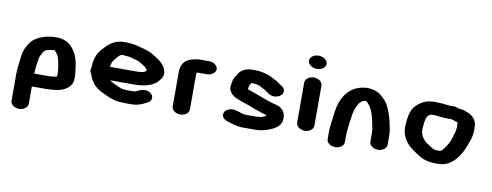

<svg xmlns="http://www.w3.org/2000/svg" viewBox="-62 -938 3460 1349"><g transform="rotate(10 1668.5 -264.0)"><path d="M174 -160V-167C176 -205 182 -241 188 -277L192 -287C201 -303 206 -323 223 -333L233 -338C241 -340 251 -341 259 -343L271 -345C276 -346 282 -346 287 -346C288 -346 288 -346 288 -345C290 -344 292 -342 293 -340C305 -326 316 -313 320 -293C328 -265 333 -232 336 -200V-169C335 -168 335 -169 335 -168C324 -163 301 -162 286 -160ZM111 103C144 103 173 81 173 56V-68H272C281 -68 290 -68 299 -69L319 -70L361 -76C391 -82 422 -97 437 -117C453 -135 459 -146 459 -177C459 -190 459 -199 458 -207C452 -268 444 -328 413 -370C390 -404 353 -438 285 -438C214 -438 155 -416 120 -385C103 -370 95 -353 84 -334C74 -314 67 -296 63 -271C59 -227 50 -185 50 -136V56C50 81 78 103 111 103Z M689 -299C693 -319 696 -336 708 -350C721 -364 735 -388 756 -396H769C773 -396 777 -396 781 -395L803 -393C806 -392 808 -392 810 -392C821 -389 831 -387 843 -384L859 -379C869 -376 881 -374 889 -368C896 -364 903 -360 908 -356L928 -344C936 -338 944 -330 949 -320C940 -301 905 -299 873 -299ZM563 -270C560 -265 559 -258 559 -253C559 -245 562 -238 567 -230C585 -175 612 -138 668 -112C711 -93 751 -67 819 -67C828 -66 835 -66 840 -66H882C929 -66 958 -80 985 -94C1002 -102 1014 -111 1018 -126C1025 -154 1000 -176 970 -180C939 -184 917 -170 897 -160H893C888 -159 885 -158 882 -158H840C837 -158 831 -158 824 -159C819 -159 814 -159 809 -160L797 -162C785 -166 776 -171 765 -176C746 -185 735 -188 720 -197L711 -204C710 -205 709 -205 708 -206H873C949 -206 1016 -222 1048 -264C1066 -284 1080 -309 1069 -341C1058 -379 1024 -405 989 -426C973 -437 949 -451 928 -457L910 -463C901 -466 892 -468 883 -470C851 -480 814 -488 771 -488H752C738 -488 724 -485 710 -481C660 -466 633 -432 604 -400C577 -368 563 -324 563 -273Z M1295 -102V-346C1295 -356 1295 -357 1297 -365H1299C1302 -366 1305 -365 1307 -366H1369C1402 -366 1431 -387 1431 -412C1431 -437 1402 -459 1369 -459H1307C1285 -459 1257 -453 1241 -448C1193 -432 1172 -397 1172 -346V-102C1172 -76 1200 -55 1234 -55C1268 -55 1295 -76 1295 -102Z M1922 -348C1919 -363 1908 -374 1891 -382C1874 -395 1862 -405 1840 -414C1836 -416 1833 -417 1831 -419C1797 -438 1750 -453 1691 -453H1679C1632 -453 1601 -434 1584 -409C1572 -389 1556 -370 1553 -344C1551 -334 1548 -318 1548 -305C1548 -273 1578 -245 1608 -234C1631 -224 1658 -214 1684 -206C1699 -202 1714 -194 1727 -190L1745 -183C1759 -178 1771 -174 1784 -170L1801 -164C1808 -162 1820 -158 1830 -156V-151C1829 -149 1826 -148 1823 -147C1815 -143 1803 -137 1792 -135L1772 -134C1767 -133 1762 -133 1757 -133H1682C1679 -134 1677 -134 1675 -134L1661 -137C1646 -143 1628 -148 1611 -152C1574 -161 1542 -142 1533 -122C1521 -94 1546 -71 1572 -64C1591 -60 1607 -52 1626 -49L1644 -44C1661 -41 1676 -41 1697 -41H1759C1797 -41 1820 -44 1851 -54C1908 -73 1958 -100 1953 -160C1953 -203 1924 -231 1880 -241C1871 -243 1858 -246 1850 -249L1833 -254C1821 -258 1812 -262 1800 -266L1762 -280C1753 -284 1744 -287 1735 -290L1709 -299C1697 -303 1684 -308 1672 -312V-317C1673 -324 1674 -329 1675 -333C1675 -337 1677 -340 1678 -343L1690 -361C1692 -360 1695 -360 1698 -360C1710 -358 1718 -358 1729 -356C1750 -353 1761 -341 1779 -334C1796 -326 1809 -312 1826 -304C1871 -278 1930 -309 1922 -348Z M2053 -428V-141C2053 -116 2082 -94 2115 -94C2148 -94 2176 -116 2176 -141V-428C2176 -453 2148 -474 2115 -474C2082 -474 2053 -453 2053 -428ZM2059 -585C2059 -559 2089 -537 2123 -537C2157 -537 2185 -557 2185 -583C2185 -609 2156 -631 2121 -631C2087 -631 2059 -611 2059 -585Z M2407 -64V-108C2407 -128 2410 -156 2412 -176C2418 -216 2422 -272 2435 -307L2448 -336C2452 -343 2455 -347 2457 -350C2461 -354 2478 -372 2486 -372L2495 -375C2497 -375 2500 -375 2503 -374C2504 -374 2505 -374 2506 -373C2554 -337 2566 -265 2579 -197C2580 -194 2581 -191 2581 -189C2582 -184 2582 -178 2582 -171C2583 -164 2583 -158 2583 -153V-99C2583 -73 2610 -52 2644 -52C2678 -52 2706 -73 2706 -99V-153C2706 -159 2706 -166 2705 -174C2705 -210 2695 -231 2690 -265C2680 -305 2666 -346 2647 -380C2634 -401 2617 -417 2599 -433C2575 -453 2540 -467 2492 -467C2458 -465 2431 -456 2409 -445C2333 -402 2305 -327 2296 -233C2290 -189 2284 -152 2284 -108V-64C2284 -39 2313 -18 2346 -18C2379 -18 2407 -39 2407 -64Z M3157 -341H3158C3159 -340 3164 -337 3164 -335V-307C3164 -279 3156 -258 3149 -235C3142 -210 3130 -181 3115 -161C3106 -148 3100 -137 3088 -127L3084 -123L3074 -120H3047L3037 -122C3021 -128 3010 -134 2998 -143C2986 -151 2974 -158 2964 -167C2941 -189 2924 -218 2928 -258C2933 -293 2930 -349 2969 -359L2970 -360C2975 -361 2979 -361 2984 -361H2988C2995 -360 3003 -360 3013 -359C3036 -357 3063 -353 3086 -353H3119C3131 -347 3144 -346 3157 -341ZM3154 -435C3143 -442 3130 -445 3116 -445H3086C3084 -445 3081 -445 3077 -446C3047 -450 3013 -453 2980 -453C2952 -451 2933 -450 2913 -442C2878 -427 2851 -405 2833 -378C2815 -346 2809 -308 2806 -264C2798 -197 2828 -145 2868 -110C2882 -97 2898 -88 2913 -77C2953 -49 2988 -28 3064 -28C3149 -24 3194 -72 3224 -119C3248 -153 3261 -196 3276 -236C3283 -256 3287 -282 3287 -305V-323C3287 -379 3256 -408 3207 -425C3191 -431 3176 -435 3154 -435Z"/></g></svg>

Font: Blanket
Style: Sik
Weight: 700
Foundry: Cannot Into Space Fonts
Version: Version 0.9